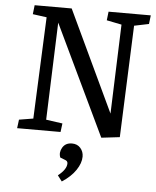

<svg xmlns="http://www.w3.org/2000/svg" viewBox="-63 -753 883 1084"><g transform="rotate(5 378.5 -211.0)"><path d="M568.8 -127.9 586.9 -633.8 502 -650.9 507.8 -700.2H747.1L741.2 -650.9L658.2 -633.8L632.8 0L528.8 12.2L230 -613.8L210 -62L303.2 -48.8L296.9 0H50.8L57.1 -48.8L137.2 -62L162.1 -638.2L83 -648.9L88.9 -700.2H298.8ZM328.1 277.8Q378.9 245.1 406 204.8Q433.1 164.6 433.1 127.9Q433.1 99.6 415.3 79.3Q397.5 59.1 367.2 59.1Q330.6 59.1 313.7 87.4Q296.9 115.7 308.1 144L335.9 154.8Q351.1 159.7 351.1 173.8Q351.1 207.5 303.2 245.1Z"/></g></svg>

Font: Literata Book Medium
Style: Italic
Weight: 500
Italic angle: -3°
Designer: Latin by Veronika Burian and Jose Scaglione. Greek by Irene Vlachou. Cyrillic by Vera Evstafieva
Foundry: TypeTogether
Version: Version 1.003;PS 001.003;hotconv 1.0.88;makeotf.lib2.5.64775